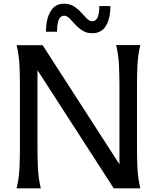

<svg xmlns="http://www.w3.org/2000/svg" viewBox="-20 -1020 850 1040"><path d="M211 -775 627 -130V-554Q627 -610 624.5 -666Q622 -722 609 -776H740Q727 -722 724.5 -666Q722 -610 722 -554V-223Q722 -167 724.5 -110.5Q727 -54 740 0H596L183 -640V-222Q183 -166 185.5 -110Q188 -54 201 0H70Q83 -54 85.5 -110Q88 -166 88 -222V-553Q88 -609 85.5 -665Q83 -721 70 -775ZM518 -987H578Q578 -919 553.5 -879.5Q529 -840 480 -840Q449 -840 426.5 -854.5Q404 -869 387.5 -887.5Q371 -906 356.5 -920.5Q342 -935 327 -935Q289 -935 289 -848H229Q229 -916 253.5 -958Q278 -1000 327 -1000Q358 -1000 380.5 -985.5Q403 -971 419.5 -952.5Q436 -934 450.5 -919.5Q465 -905 480 -905Q518 -905 518 -987Z"/></svg>

Font: Faculty Glyphic
Style: Regular
Weight: 400
Designer: Koto Studio, Dylan Young
Foundry: Koto Studio
Version: Version 1.004; ttfautohint (v1.8.4.7-5d5b)